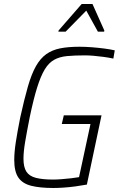

<svg xmlns="http://www.w3.org/2000/svg" viewBox="-20 -929 592 957"><path d="M246 8Q179 8 135.5 -3Q92 -14 71.5 -44Q51 -74 51 -132Q51 -170 59 -222Q67 -274 81 -344Q101 -435 119 -497.5Q137 -560 159 -599Q181 -638 210.5 -659Q240 -680 280 -688Q320 -696 376 -696Q405 -696 437.5 -693.5Q470 -691 500.5 -687Q531 -683 552 -678L545 -637Q522 -642 496 -645.5Q470 -649 446 -651Q422 -653 404 -653Q352 -653 314.5 -649.5Q277 -646 250 -631Q223 -616 203 -583Q183 -550 165 -492.5Q147 -435 128 -344Q114 -273 105.5 -223Q97 -173 97 -138Q97 -96 111.5 -73.5Q126 -51 159 -42.5Q192 -34 245 -34Q264 -34 288 -36Q312 -38 335 -40.5Q358 -43 374 -46L431 -311H288L298 -354H486L413 -9Q386 -4 356.5 0Q327 4 298.5 6Q270 8 246 8ZM271 -771 272 -777 387 -909H441L500 -777L499 -771H468L410 -876L307 -771Z"/></svg>

Font: Saira SemiCondensed ExtraLight
Style: Italic
Weight: 250
Width: 4
Italic angle: -12°
Designer: Hector Gatti with collaboration of the Omnibus-Type team
Foundry: Omnibus-Type
Version: Version 1.101